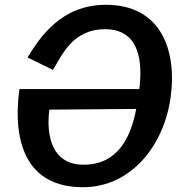

<svg xmlns="http://www.w3.org/2000/svg" viewBox="-20 -772 750 802"><path d="M61 -400C30 -166 98 10 326 10C530 10 666 -167 693 -367C719 -559 655 -752 422 -752C234 -752 145 -613 95 -532L201 -480C236 -534 279 -650 419 -650C572 -650 574 -497 562 -400ZM549 -317C526 -195 470 -84 329 -84C199 -84 172 -201 186 -314Z"/></svg>

Font: Cheyenne Sans Medium
Style: Italic
Weight: 500
Italic angle: -8.13011°
Designer: The Public Sans project authors (U.S. Web Design System), Libre Franklin designed by Pablo Impallari and Rodrigo Fuenzal
Foundry: The Cheyenne Sans Project Authors
Version: Version 2.007